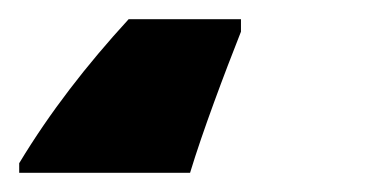

<svg xmlns="http://www.w3.org/2000/svg" viewBox="-95 41 400 200"><path d="M-75 221H103C116 178 139 117 156 74V61H39C-5 109 -43 158 -75 211Z"/></svg>

Font: Noto Sans UI Black
Style: Italic
Weight: 900
Italic angle: -372°
Designer: Monotype Design Team
Foundry: Monotype Imaging Inc.
Version: Version 1.901